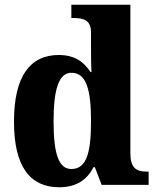

<svg xmlns="http://www.w3.org/2000/svg" viewBox="-20 -780 662 810"><path d="M230 10C303 10 347 -22 375 -75H380L409 0H607V-56H599C554 -56 530 -72 530 -134V-760H281V-704H289C330 -704 364 -697 364 -643V-588C364 -550 364 -506 366 -476H362C335 -517 297 -548 228 -548C108 -548 39 -460 39 -267C39 -75 108 10 230 10ZM281 -67C227 -67 206 -133 206 -268C206 -400 227 -473 281 -473C345 -473 364 -400 364 -269C364 -135 345 -67 281 -67Z"/></svg>

Font: Noto Serif Lao SemiCondensed ExtraBold
Style: Regular
Weight: 800
Width: 4
Designer: Monotype Design Team
Foundry: Monotype Imaging Inc.
Version: Version 2.003